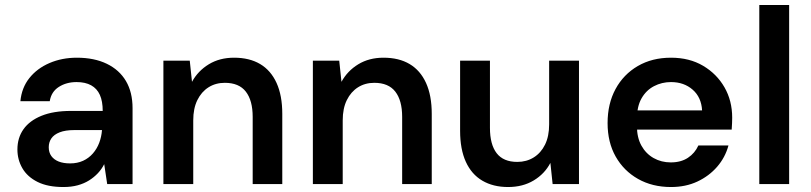

<svg xmlns="http://www.w3.org/2000/svg" viewBox="-20 -740 3259 772"><path d="M235 12Q172 12 131 -8.5Q90 -29 70 -63.5Q50 -98 50 -139Q50 -186 74.5 -220.5Q99 -255 147 -274.5Q195 -294 266 -294H393Q393 -333 381.5 -358.5Q370 -384 346.5 -397Q323 -410 288 -410Q247 -410 216.5 -390.5Q186 -371 180 -333H62Q67 -387 98 -426Q129 -465 179 -486.5Q229 -508 289 -508Q359 -508 409.5 -483.5Q460 -459 486.5 -414Q513 -369 513 -305V0H411L399 -80Q389 -60 373.5 -43.5Q358 -27 338 -14.5Q318 -2 292.5 5Q267 12 235 12ZM262 -83Q291 -83 314 -93.5Q337 -104 353.5 -123Q370 -142 379 -166Q388 -190 390 -216V-217H279Q243 -217 220 -208Q197 -199 186.5 -183.5Q176 -168 176 -148Q176 -127 186.5 -112.5Q197 -98 216 -90.5Q235 -83 262 -83Z M637 0V-496H743L752 -411Q776 -455 819.5 -481.5Q863 -508 921 -508Q983 -508 1026 -482.5Q1069 -457 1092 -406.5Q1115 -356 1115 -282V0H996V-270Q996 -336 968.5 -371.5Q941 -407 884 -407Q847 -407 818.5 -389Q790 -371 773.5 -337.5Q757 -304 757 -256V0Z M1238 0V-496H1344L1353 -411Q1377 -455 1420.5 -481.5Q1464 -508 1522 -508Q1584 -508 1627 -482.5Q1670 -457 1693 -406.5Q1716 -356 1716 -282V0H1597V-270Q1597 -336 1569.5 -371.5Q1542 -407 1485 -407Q1448 -407 1419.5 -389Q1391 -371 1374.5 -337.5Q1358 -304 1358 -256V0Z M2023 12Q1963 12 1919.5 -13.5Q1876 -39 1853 -89.5Q1830 -140 1830 -214V-496H1950V-226Q1950 -159 1977 -124Q2004 -89 2060 -89Q2097 -89 2126 -107Q2155 -125 2171.5 -158.5Q2188 -192 2188 -240V-496H2308V0H2202L2193 -85Q2170 -41 2126 -14.5Q2082 12 2023 12Z M2678 12Q2603 12 2545.5 -20.5Q2488 -53 2455.5 -110.5Q2423 -168 2423 -245Q2423 -323 2455 -382Q2487 -441 2544.5 -474.5Q2602 -508 2678 -508Q2752 -508 2807 -475.5Q2862 -443 2893 -389Q2924 -335 2924 -267Q2924 -257 2923.5 -245Q2923 -233 2922 -219H2509V-296H2803Q2800 -349 2765 -379.5Q2730 -410 2678 -410Q2641 -410 2609.5 -393.5Q2578 -377 2559.5 -344.5Q2541 -312 2541 -262V-233Q2541 -187 2559 -154.5Q2577 -122 2608 -104.5Q2639 -87 2677 -87Q2718 -87 2746 -105.5Q2774 -124 2788 -155H2909Q2896 -107 2863.5 -69.5Q2831 -32 2784 -10Q2737 12 2678 12Z M3033 0V-720H3153V0Z"/></svg>

Font: DM Sans 24pt SemiBold
Style: Regular
Weight: 600
Designer: Colophon Foundry, Jonny Pinhorn
Foundry: Colophon Foundry
Version: Version 4.004;gftools[0.9.30]